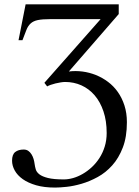

<svg xmlns="http://www.w3.org/2000/svg" viewBox="-20 -682 641 885"><path d="M564.9 -118.7Q564.9 -50.8 546.1 -2Q527.3 46.9 497.3 80.3Q467.3 113.8 430.2 134Q393.1 154.3 356.2 165Q319.3 175.8 286.9 179.2Q254.4 182.6 233.9 182.6Q183.6 182.6 146.5 171.9Q109.4 161.1 84.7 143.6Q60.1 126 47.9 103.8Q35.6 81.5 35.6 58.6Q35.6 30.3 50 18.8Q64.5 7.3 89.4 7.3Q101.6 7.3 110.4 13.4Q119.1 19.5 125.2 29.3Q131.3 39.1 134.8 50.8Q138.2 62.5 139.6 74.2Q141.1 85.9 144.8 98.6Q148.4 111.3 161.6 121.6Q174.8 131.8 201.2 138.4Q227.5 145 274.4 145Q294.4 145 316.9 138.7Q339.4 132.3 361.3 119.6Q383.3 106.9 403.1 88.6Q422.9 70.3 438.2 46.6Q453.6 22.9 462.6 -6.1Q471.7 -35.2 471.7 -68.8Q471.7 -125 456.8 -168.9Q441.9 -212.9 416 -242.9Q390.1 -272.9 355.2 -288.6Q320.3 -304.2 280.3 -304.2Q271.5 -304.2 259.5 -302.2Q247.6 -300.3 235.6 -297.4Q223.6 -294.4 213.4 -290.8Q203.1 -287.1 197.3 -283.7L184.6 -300.3L443.8 -593.8H211.9Q174.8 -593.8 154.1 -589.4Q133.3 -585 121.1 -573.7Q108.9 -562.5 101.6 -543.7Q94.2 -524.9 83.5 -496.6H65.4L98.1 -662.1H527.3V-617.2L297.4 -352.5Q328.1 -356.4 360.1 -352.3Q392.1 -348.1 421.9 -336.2Q451.7 -324.2 477.8 -304.7Q503.9 -285.2 523.2 -257.8Q542.5 -230.5 553.7 -195.6Q564.9 -160.6 564.9 -118.7Z"/></svg>

Font: Doulos SIL
Style: Regular
Weight: 400
Designer: Walt Agee, Victor Gaultney, Peter Martin, Debbi Hosken
Foundry: SIL International
Version: Version 4.110; 2011; Maintenance release